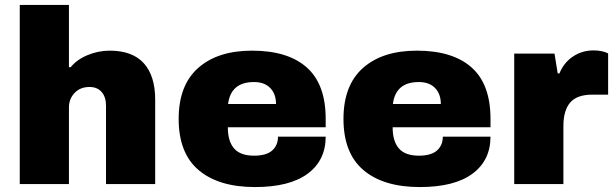

<svg xmlns="http://www.w3.org/2000/svg" viewBox="-20 -745 2485 777"><path d="M60 -725H259V-473H266Q291 -504 334.5 -522Q378 -540 424 -540Q516 -540 562 -489Q608 -438 608 -342V0H409V-318Q409 -352 391.5 -372.5Q374 -393 342 -393Q305 -393 282 -369Q259 -345 259 -310V0H60Z M703 -264Q703 -400 782 -470Q861 -540 1000 -540Q1145 -540 1221.5 -472Q1298 -404 1298 -264V-230H902Q902 -173 927.5 -144Q953 -115 1008 -115Q1058 -115 1081.5 -136Q1105 -157 1105 -192H1298Q1298 -96 1225 -42Q1152 12 1012 12Q865 12 784 -56.5Q703 -125 703 -264ZM1097 -324Q1097 -365 1073.5 -389Q1050 -413 1008 -413Q914 -413 903 -324Z M1370 -264Q1370 -400 1449 -470Q1528 -540 1667 -540Q1812 -540 1888.5 -472Q1965 -404 1965 -264V-230H1569Q1569 -173 1594.5 -144Q1620 -115 1675 -115Q1725 -115 1748.5 -136Q1772 -157 1772 -192H1965Q1965 -96 1892 -42Q1819 12 1679 12Q1532 12 1451 -56.5Q1370 -125 1370 -264ZM1764 -324Q1764 -365 1740.5 -389Q1717 -413 1675 -413Q1581 -413 1570 -324Z M2061 -528H2224L2237 -448H2244Q2262 -492 2299 -516.5Q2336 -541 2382 -541Q2417 -541 2441 -529V-362H2377Q2315 -362 2287.5 -330Q2260 -298 2260 -235V0H2061Z"/></svg>

Font: Archivo Black
Style: Regular
Weight: 400
Designer: Hector Gatti
Foundry: Omnibus-Type
Version: Version 1.101; ttfautohint (v1.8)